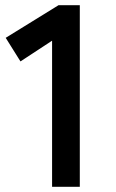

<svg xmlns="http://www.w3.org/2000/svg" viewBox="-20 -721 449 741"><path d="M181 0V-564L59 -484L2 -575L206 -701H288V0Z"/></svg>

Font: Zen Kaku Gothic Antique
Style: Bold
Weight: 700
Designer: Yoshimichi Ohira
Foundry: Positype
Version: Version 1.001